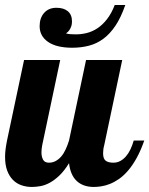

<svg xmlns="http://www.w3.org/2000/svg" viewBox="-28 -739 595 765"><path d="M546.9 -179.2Q532.7 -138.7 516.1 -108.9Q499.5 -79.1 481.7 -58.6Q463.9 -38.1 445.3 -25.4Q426.8 -12.7 409.2 -5.9Q391.6 1 375.5 3.4Q359.4 5.9 346.2 5.9Q303.2 5.9 277.8 -17.8Q252.4 -41.5 247.1 -88.9Q228 -58.1 208.5 -39.6Q189 -21 169.9 -10.7Q150.9 -0.5 132.8 2.7Q114.7 5.9 99.1 5.9Q76.7 5.9 57.1 -1Q37.6 -7.8 23.2 -22.5Q8.8 -37.1 0.5 -59.6Q-7.8 -82 -7.8 -113.8Q-7.8 -127.4 -5.9 -143.8Q-3.9 -160.2 0 -179.2L67.9 -500H211.9L140.1 -160.2Q137.2 -144.5 137.2 -131.8Q137.2 -114.7 143.6 -102.8Q149.9 -90.8 167 -90.8Q181.6 -90.8 193.8 -97.4Q206.1 -104 216.1 -115.7Q226.1 -127.4 233.6 -143.8Q241.2 -160.2 247.1 -179.2L314.9 -500H459L387.2 -160.2Q384.8 -151.9 383.8 -143.8Q382.8 -135.7 382.8 -127.9Q382.8 -106.9 392.8 -98.9Q402.8 -90.8 423.8 -90.8Q438.5 -90.8 450.9 -97.4Q463.4 -104 473.6 -115.7Q483.9 -127.4 491.7 -143.8Q499.5 -160.2 504.9 -179.2ZM471.2 -719.2Q454.1 -669.4 432.1 -636.7Q410.2 -604 383.8 -584.5Q357.4 -564.9 326.2 -556.9Q294.9 -548.8 259.8 -548.8Q197.3 -548.8 163.6 -572Q129.9 -595.2 129.9 -634.8Q129.9 -667.5 147.9 -687.7Q166 -708 196.8 -708Q226.1 -708 242.4 -694.1Q258.8 -680.2 258.8 -653.8Q258.8 -650.9 258.3 -645.3Q257.8 -639.6 255.4 -632.8Q252.9 -626 248.3 -618.9Q243.7 -611.8 234.9 -606Q242.7 -603.5 252.4 -602.8Q262.2 -602.1 274.9 -602.1Q295.9 -602.1 317.6 -607.4Q339.4 -612.8 359.9 -626.2Q380.4 -639.6 398.2 -662.4Q416 -685.1 429.2 -719.2Z"/></svg>

Font: Lobster
Style: Regular
Weight: 400
Designer: Pablo Impallari
Foundry: Pablo Impallari
Version: Version 1.007; ttfautohint (v1.1) -l 8 -r 50 -G 50 -x 14 -D 